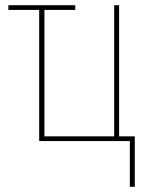

<svg xmlns="http://www.w3.org/2000/svg" viewBox="-20 -540 540 735"><path d="M477 175V0H130V-502H12V-520H268V-502H150V-18H417V-520H436V-18H496V175Z"/></svg>

Font: Iosevka SS04 Thin
Style: Regular
Weight: 100
Monospace: yes
Designer: Belleve Invis
Foundry: Belleve Invis
Version: Version 19.0.0; ttfautohint (v1.8.4)